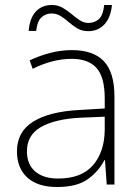

<svg xmlns="http://www.w3.org/2000/svg" viewBox="-20 -833 561 770"><path d="M269 -632Q354 -632 396.5 -587.5Q439 -543 439 -446V-93H408L401 -191H399Q375 -145 331.5 -114Q288 -83 209 -83Q131 -83 89.5 -121Q48 -159 48 -226Q48 -305 113.5 -345.5Q179 -386 300 -392L400 -398V-438Q400 -524 367 -560.5Q334 -597 268 -597Q191 -597 111 -557L99 -591Q137 -609 180 -620.5Q223 -632 269 -632ZM304 -361Q202 -356 145 -324Q88 -292 88 -226Q88 -174 121 -145.5Q154 -117 213 -117Q307 -117 353 -170.5Q399 -224 400 -312V-365ZM95 -709Q99 -760 123.5 -786.5Q148 -813 188 -813Q212 -813 231 -802Q250 -791 266.5 -777Q283 -763 299.5 -752Q316 -741 335 -741Q358 -741 375.5 -755.5Q393 -770 398 -813H429Q424 -762 398.5 -735Q373 -708 334 -708Q309 -708 290.5 -719Q272 -730 256 -744Q240 -758 223.5 -768.5Q207 -779 186 -779Q165 -779 147.5 -764.5Q130 -750 125 -709Z"/></svg>

Font: Noto Sans Kannada UI ExtraLight
Style: Regular
Weight: 200
Designer: Jelle Bosma - Monotype Design Team
Foundry: Monotype Imaging Inc.
Version: Version 2.005; ttfautohint (v1.8.4.7-5d5b)